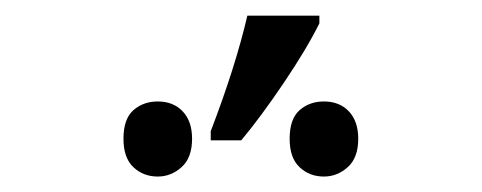

<svg xmlns="http://www.w3.org/2000/svg" viewBox="-20 -858 617 246"><path d="M250 -689.9Q281.7 -772.5 296.9 -837.9H389.2V-828.1Q373 -795.4 343.5 -751.7Q314 -708 289.1 -678.2H250ZM138.2 -680.2Q138.2 -705.6 150.9 -716.8Q163.6 -728 182.1 -728Q202.1 -728 214.1 -715.3Q226.1 -702.6 226.1 -680.2Q226.1 -655.8 212.6 -643.8Q199.2 -631.8 182.1 -631.8Q163.6 -631.8 150.9 -643.8Q138.2 -655.8 138.2 -680.2ZM351.1 -680.2Q351.1 -705.6 363.8 -716.8Q376.5 -728 395 -728Q415 -728 427 -715.3Q439 -702.6 439 -680.2Q439 -655.8 425.5 -643.8Q412.1 -631.8 395 -631.8Q376.5 -631.8 363.8 -643.8Q351.1 -655.8 351.1 -680.2Z"/></svg>

Font: Open Sans ACDW
Style: acdw
Weight: 400
Foundry: Ascender Corporation
Version: Version 1.10